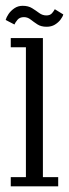

<svg xmlns="http://www.w3.org/2000/svg" viewBox="-20 -658 244 678"><path d="M18 0V-32.5H71.5V-491H18V-523.5H131.5V-32.5H185.5V0ZM144.5 -563.5Q125 -563.5 112 -572Q99 -580.5 88.2 -589Q77.5 -597.5 64.5 -597.5Q49.5 -597.5 41.5 -587.8Q33.5 -578 31 -571.5L0 -587.5Q2.5 -597 10.2 -608.5Q18 -620 30.8 -628.8Q43.5 -637.5 60 -637.5Q80 -637.5 93.5 -629Q107 -620.5 118.5 -612Q130 -603.5 144 -603.5Q157 -603.5 163.8 -611.5Q170.5 -619.5 173.5 -625.5L203.5 -607Q201.5 -599 193.8 -588.8Q186 -578.5 173.8 -571Q161.5 -563.5 144.5 -563.5Z"/></svg>

Font: Imbue Thin 10pt Light
Style: Regular
Weight: 300
Version: Version 1.102